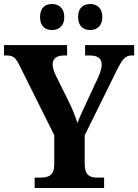

<svg xmlns="http://www.w3.org/2000/svg" viewBox="-20 -939 690 959"><path d="M431 -789C461 -789 491 -806 491 -854C491 -902 461 -919 431 -919C399 -919 370 -902 370 -854C370 -806 399 -789 431 -789ZM239 -789C270 -789 301 -806 301 -854C301 -902 270 -919 239 -919C208 -919 180 -902 180 -854C180 -806 208 -789 239 -789ZM153 0H500V-52H465C431 -52 403 -62 403 -121V-263L562 -585C592 -646 607 -662 639 -662H650V-714H405V-662H426C467 -662 488 -649 488 -615C488 -604 484 -583 471 -554L418 -440C398 -398 379 -357 367 -325C356 -356 346 -386 327 -424L258 -564C249 -581 243 -602 243 -618C243 -645 262 -662 300 -662H315V-714H0V-662H12C49 -662 59 -649 79 -609L251 -264V-119C251 -62 222 -52 181 -52H153Z"/></svg>

Font: Noto Serif Hebrew SemiCondensed
Style: Bold
Weight: 700
Width: 4
Designer: Monotype Design Team
Foundry: Monotype Imaging Inc.
Version: Version 2.004